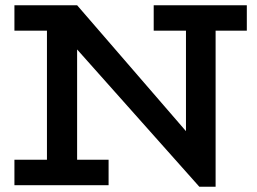

<svg xmlns="http://www.w3.org/2000/svg" viewBox="-20 -706 979 732"><path d="M740 6 124 -686H274L689 -206V-669H802V6ZM35 0V-97H394V0ZM159 -15V-686H274V-15ZM35 -589V-686H274L272 -589ZM566 -589V-686H921V-589Z"/></svg>

Font: BioRhyme SemiBold
Style: Regular
Weight: 600
Designer: Aoife Mooney
Foundry: Aoife Mooney Type
Version: Version 1.600;gftools[0.9.33]